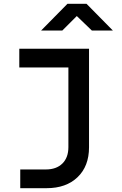

<svg xmlns="http://www.w3.org/2000/svg" viewBox="-20 -805 640 1005"><path d="M86 180V82H220Q275 82 306.5 51Q338 20 338 -35V-452H81V-550H446V-34Q446 65 386 122.5Q326 180 224 180ZM195 -645 333 -785H433L571 -645H461L382 -721L306 -645Z"/></svg>

Font: JetBrains Mono NL SemiBold
Style: Regular
Weight: 600
Designer: Philipp Nurullin, Konstantin Bulenkov
Foundry: JetBrains
Version: Version 2.304; ttfautohint (v1.8.4.7-5d5b)